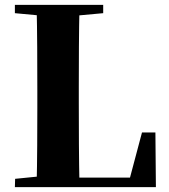

<svg xmlns="http://www.w3.org/2000/svg" viewBox="-20 -767 691 787"><path d="M41 0 42 -34 202 -50H219L218 0ZM130 0Q132 -86 132.5 -170.5Q133 -255 133 -324V-395Q133 -484 132.5 -572Q132 -660 130 -747H306Q304 -661 303.5 -574.5Q303 -488 303 -411V-346Q303 -263 303.5 -175.5Q304 -88 306 0ZM218 0 219 -39H588L503 -2L562 -224H617L619 0ZM41 -713V-747H403V-713L240 -698H202Z"/></svg>

Font: Noto Serif TC ExtraLight Black
Style: Regular
Weight: 900
Version: Version 2.003-H1;hotconv 1.1.1;makeotfexe 2.6.0